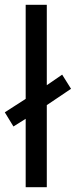

<svg xmlns="http://www.w3.org/2000/svg" viewBox="-29 -780 316 800"><path d="M78 0V-285L27 -253L-9 -312L78 -368V-760H166V-425L230 -469L267 -410L166 -342V0Z"/></svg>

Font: Noto Sans Vithkuqi
Style: Regular
Weight: 400
Version: Version 1.001